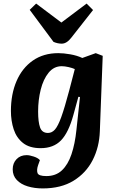

<svg xmlns="http://www.w3.org/2000/svg" viewBox="-20 -823 654 1073"><path d="M427 -281 418 -282 390 -180Q363 -82 321 -38.5Q279 5 207 5Q145 5 108.5 -24Q72 -53 56.5 -100.5Q41 -148 41 -203Q41 -297 72.5 -370Q104 -443 163.5 -484.5Q223 -526 306 -526Q335 -526 372.5 -519.5Q410 -513 440 -499L515 -526L554 -511L538 -90Q535 -1 498 71.5Q461 144 391 187Q321 230 219 230Q173 230 135 218.5Q97 207 74 183Q51 159 51 123Q51 89 72.5 66.5Q94 44 129 44Q145 44 169 52Q193 60 203 72L193 100Q184 126 189.5 143.5Q195 161 239 161Q292 161 326 129Q360 97 379.5 39Q399 -19 407 -96ZM248 -80Q270 -80 287 -99Q304 -118 322.5 -169Q341 -220 367 -318L398 -437Q385 -443 363.5 -448Q342 -453 325 -453Q281 -453 251.5 -416.5Q222 -380 207.5 -322Q193 -264 193 -200Q193 -141 204 -110.5Q215 -80 248 -80ZM146 -768 182 -803 323 -697 464 -803 500 -767 379 -613Q353 -579 325 -579Q302 -579 279 -589Z"/></svg>

Font: Literata 12pt
Style: Bold Italic
Weight: 700
Italic angle: -2°
Designer: Latin by Veronika Burian and Jose Scaglione. Greek by Irene Vlachou. Cyrillic by Vera Evstafieva
Foundry: TypeTogether
Version: Version 3.002